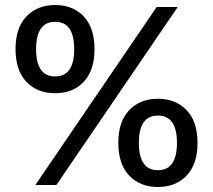

<svg xmlns="http://www.w3.org/2000/svg" viewBox="-20 -738 850 766"><path d="M314 -411.5Q271 -366 200 -366Q129 -366 85.5 -411.5Q42 -457 42 -542Q42 -627 85.5 -672.5Q129 -718 200 -718Q271 -718 314 -672.5Q357 -627 357 -542Q357 -457 314 -411.5ZM121 0 605 -710H689L205 0ZM124 -542Q124 -433 200 -433Q276 -433 276 -542Q276 -651 200 -651Q124 -651 124 -542ZM724.5 -37.5Q681 8 610 8Q539 8 495.5 -37.5Q452 -83 452 -168Q452 -253 495.5 -298.5Q539 -344 610 -344Q681 -344 724.5 -298.5Q768 -253 768 -168Q768 -83 724.5 -37.5ZM534 -168Q534 -59 610 -59Q686 -59 686 -168Q686 -277 610 -277Q534 -277 534 -168Z"/></svg>

Font: Txt Sans Medium
Style: Regular
Weight: 500
Designer: Open Source
Foundry: XRLN
Version: Version 1.0